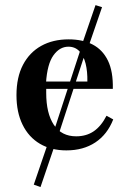

<svg xmlns="http://www.w3.org/2000/svg" viewBox="-20 -584 512 760"><path d="M203.2 -25 183.1 -33.9 305.6 -408.9 325.8 -400ZM140.3 156.5 113.7 146.8 175.8 -34.7 201.6 -23.4ZM329.8 -398.4 304.8 -408.9 358.1 -563.7 383.9 -555.6ZM242.7 11.3Q182.3 11.3 137.9 -14.9Q93.5 -41.1 69.4 -90.3Q45.2 -139.5 45.2 -207.3Q45.2 -278.2 71 -327.4Q96.8 -376.6 143.1 -402.4Q189.5 -428.2 251.6 -428.2Q307.3 -428.2 346.8 -407.7Q386.3 -387.1 407.3 -344Q428.2 -300.8 426.6 -232.3H125L123.4 -261.3H325.8Q326.6 -300.8 319 -331.9Q311.3 -362.9 294.4 -381Q277.4 -399.2 250.8 -399.2Q216.1 -399.2 191.5 -364.9Q166.9 -330.6 162.1 -255.6L163.7 -252.4Q162.9 -245.2 162.9 -236.3Q162.9 -227.4 162.9 -216.1Q162.9 -135.5 193.1 -89.9Q223.4 -44.4 281.5 -44.4Q321.8 -44.4 351.2 -64.5Q380.6 -84.7 401.6 -125.8L428.2 -111.3Q404.8 -51.6 357.3 -20.2Q309.7 11.3 242.7 11.3Z"/></svg>

Font: Playfair 5pt SemiExpanded Light
Style: Bold
Weight: 700
Version: Version 2.203